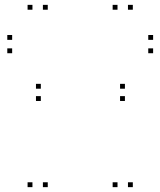

<svg xmlns="http://www.w3.org/2000/svg" viewBox="-20 -760 660 790"><path d="M30 -596V-616H10V-596ZM30 -541V-561H10V-541ZM610 -541V-561H590V-541ZM610 -596V-616H590V-596ZM176.5 -720V-740H156.5V-720ZM113.5 -720V-740H93.5V-720ZM113.5 10V-10H93.5V10ZM176.5 10V-10H156.5V10ZM526.5 -720V-740H506.5V-720ZM463.5 -720V-740H443.5V-720ZM463.5 10V-10H443.5V10ZM526.5 10V-10H506.5V10ZM494 -344.5V-364.5H474V-344.5ZM494 -395V-415H474V-395ZM148 -395V-415H128V-395ZM148 -344.5V-364.5H128V-344.5Z"/></svg>

Font: Monaspace Argon Dots Var
Style: Regular
Weight: 400
Designer: Riley Cran and the Lettermatic Team
Version: Version 1.100 (Monaspace Argon Dots)